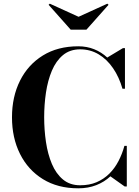

<svg xmlns="http://www.w3.org/2000/svg" viewBox="-20 -1011 755 1041"><path d="M404.5 10Q293 10 212.5 -39.8Q132 -89.5 88.5 -176.5Q45 -263.5 45 -375Q45 -486.5 88.5 -573.5Q132 -660.5 212.5 -710.2Q293 -760 404.5 -760Q451 -760 490.8 -744Q530.5 -728 561.5 -699L646.5 -750H657.5V-530H644Q626 -593 593 -641.2Q560 -689.5 514.8 -716.5Q469.5 -743.5 414.5 -743.5Q359 -743.5 321.2 -712Q283.5 -680.5 261.2 -627.5Q239 -574.5 229.2 -509Q219.5 -443.5 219.5 -375Q219.5 -307 229.2 -241.2Q239 -175.5 261.2 -122.5Q283.5 -69.5 321.2 -38Q359 -6.5 414.5 -6.5Q465 -6.5 504 -23.2Q543 -40 572.5 -69.2Q602 -98.5 622.2 -137.2Q642.5 -176 654.5 -220H667.5V0H656L578.5 -55Q546 -24.5 502 -7.2Q458 10 404.5 10ZM363.5 -850 243.5 -985 250 -991 406 -920 562 -991 568.5 -985 448.5 -850Z"/></svg>

Font: Bodoni Moda 18pt
Style: Bold
Weight: 700
Designer: Owen Earl
Foundry: indestructible type
Version: Version 2.004